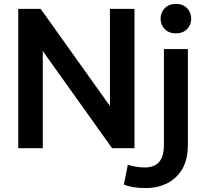

<svg xmlns="http://www.w3.org/2000/svg" viewBox="-20 -755 1042 978"><path d="M540 -710H665V0H551L198 -495V0H73V-710H187L540 -215ZM720 203Q689 203 660.5 198.5Q632 194 611 185L631 84Q648 90 670.5 94Q693 98 716 98Q768 98 791.5 69Q815 40 815 -17V-505H937V-16Q937 89 877.5 146Q818 203 720 203ZM876 -585Q840 -585 819 -607Q798 -629 798 -660Q798 -691 819 -713Q840 -735 876 -735Q912 -735 933 -713Q954 -691 954 -660Q954 -629 933 -607Q912 -585 876 -585Z"/></svg>

Font: Livvic SemiBold
Style: Regular
Weight: 600
Designer: Jacques Le Bailly, Baron von Fonthausen
Version: Version 1.001; ttfautohint (v1.8.2)